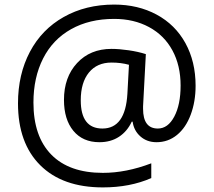

<svg xmlns="http://www.w3.org/2000/svg" viewBox="-20 -733 939 844"><path d="M839.8 -356Q839.8 -286.6 818.4 -229Q796.9 -171.4 757.8 -139.6Q718.8 -107.9 668 -107.9Q626 -107.9 597.2 -133.3Q568.4 -158.7 563 -198.2H559.1Q539.6 -155.8 503.2 -131.8Q466.8 -107.9 417 -107.9Q343.8 -107.9 302.5 -158Q261.2 -208 261.2 -293.9Q261.2 -393.6 318.8 -455.8Q376.5 -518.1 470.2 -518.1Q503.4 -518.1 545.4 -512Q587.4 -505.9 621.1 -495.1L608.9 -265.6V-254.9Q608.9 -168 673.8 -168Q718.3 -168 746.1 -220.5Q773.9 -272.9 773.9 -356.9Q773.9 -445.3 737.8 -511.7Q701.7 -578.1 635 -614Q568.4 -649.9 481.9 -649.9Q373 -649.9 292.5 -604.7Q211.9 -559.6 169.4 -475.8Q127 -392.1 127 -282.2Q127 -133.3 205.6 -53.2Q284.2 26.9 432.1 26.9Q534.7 26.9 645 -15.1V49.8Q551.3 90.8 432.1 90.8Q254.9 90.8 157 -6.6Q59.1 -104 59.1 -278.8Q59.1 -405.8 111.3 -504.9Q163.6 -604 260.3 -658.4Q356.9 -712.9 481.9 -712.9Q586.9 -712.9 668.7 -668.7Q750.5 -624.5 795.2 -543.2Q839.8 -461.9 839.8 -356ZM335 -292Q335 -168 430.2 -168Q531.2 -168 540 -320.8L546.9 -448.2Q511.7 -458 470.2 -458Q406.7 -458 370.8 -414.1Q335 -370.1 335 -292Z"/></svg>

Font: f02265186
Style: Regular
Weight: 400
Foundry: Ascender Corporation
Version: Version 1.10